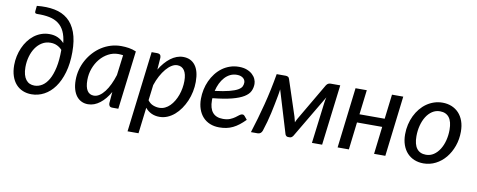

<svg xmlns="http://www.w3.org/2000/svg" viewBox="-72 -1070 3946 1587"><g transform="rotate(10 1901.0 -277.0)"><path d="M128.5 -720.5Q211 -729 276.8 -716.2Q342.5 -703.5 388.5 -665Q434.5 -626.5 459.2 -560Q484 -493.5 484 -394.5Q484 -298 462.2 -223.2Q440.5 -148.5 403.2 -97.2Q366 -46 316.2 -19.5Q266.5 7 211 7Q171 7 137.8 -6.8Q104.5 -20.5 80.2 -47.5Q56 -74.5 42.5 -114.5Q29 -154.5 29 -206.5Q29 -244.5 37 -281.8Q45 -319 59.8 -352.8Q74.5 -386.5 95.8 -415Q117 -443.5 144 -464.5Q171 -485.5 203.5 -497.2Q236 -509 273 -509Q312.5 -509 342.8 -495.2Q373 -481.5 397 -455.5Q391 -513 372.5 -552Q354 -591 322.2 -614.5Q290.5 -638 245.8 -647.2Q201 -656.5 142.5 -655Q130 -655 126.2 -660.5Q122.5 -666 124 -677ZM222.5 -68Q256.5 -68 287 -87Q317.5 -106 340.8 -146.2Q364 -186.5 377.5 -248.5Q391 -310.5 391 -396H392Q375 -415.5 350 -427.8Q325 -440 293.5 -440Q254.5 -440 223 -420.8Q191.5 -401.5 169.5 -369.2Q147.5 -337 135.5 -294.5Q123.5 -252 123.5 -205.5Q123.5 -170 130.8 -144Q138 -118 151.2 -101Q164.5 -84 182.5 -76Q200.5 -68 222.5 -68Z M939.5 0H890.5Q871.5 0 865 -9.5Q858.5 -19 858.5 -32.5L866.5 -128Q849 -97 828.5 -72.2Q808 -47.5 785 -29.8Q762 -12 737 -2.5Q712 7 685 7Q655 7 630.5 -4.8Q606 -16.5 588.2 -39.2Q570.5 -62 560.8 -95.5Q551 -129 551 -172.5Q551 -217.5 562.2 -260.2Q573.5 -303 594.5 -341Q615.5 -379 644.8 -411Q674 -443 709.8 -466Q745.5 -489 787 -501.8Q828.5 -514.5 874 -514.5Q907 -514.5 938.5 -509.5Q970 -504.5 1000 -491.5ZM721 -71.5Q745 -71.5 767.8 -86.8Q790.5 -102 811 -128.8Q831.5 -155.5 849 -192.2Q866.5 -229 880 -272.5L901.5 -442.5Q881 -445.5 861.5 -445.5Q817 -445.5 777.8 -424.5Q738.5 -403.5 709.2 -368.2Q680 -333 663 -286.8Q646 -240.5 646 -189.5Q646 -130.5 665 -101Q684 -71.5 721 -71.5Z M1047 170.5 1129.5 -508.5H1176.5Q1208.5 -508.5 1208.5 -476L1201 -374.5Q1220 -406.5 1242.2 -432.2Q1264.5 -458 1289 -476.5Q1313.5 -495 1340 -505Q1366.5 -515 1394 -515Q1459 -515 1495.2 -468.2Q1531.5 -421.5 1531.5 -329.5Q1531.5 -288 1523 -246.8Q1514.5 -205.5 1498.5 -168.2Q1482.5 -131 1460.2 -99Q1438 -67 1410.5 -43.2Q1383 -19.5 1351.2 -6.2Q1319.5 7 1284.5 7Q1247.5 7 1217.2 -7.2Q1187 -21.5 1165.5 -48L1139 170.5ZM1358 -439Q1334.5 -439 1310.8 -424.2Q1287 -409.5 1264.8 -383.2Q1242.5 -357 1223 -321Q1203.5 -285 1189.5 -242.5L1173.5 -112.5Q1192.5 -87 1218.2 -76.8Q1244 -66.5 1270.5 -66.5Q1296 -66.5 1318.2 -77Q1340.5 -87.5 1359 -106Q1377.5 -124.5 1392.2 -149.2Q1407 -174 1417 -202Q1427 -230 1432.2 -260.2Q1437.5 -290.5 1437.5 -320Q1437.5 -379 1416.8 -409Q1396 -439 1358 -439Z M2012.5 -397Q2012.5 -364 1999 -336Q1985.5 -308 1949.5 -285.8Q1913.5 -263.5 1850.8 -247.2Q1788 -231 1690 -221Q1689.5 -216 1689.5 -211.2Q1689.5 -206.5 1689.5 -202Q1689.5 -136 1718.2 -101.8Q1747 -67.5 1805 -67.5Q1840.5 -67.5 1864.5 -77.5Q1888.5 -87.5 1905.2 -99.8Q1922 -112 1934.5 -122Q1947 -132 1959.5 -132Q1969.5 -132 1977 -123L2001 -94Q1975 -67.5 1950.5 -48.5Q1926 -29.5 1900.2 -17Q1874.5 -4.5 1846.8 1.2Q1819 7 1786.5 7Q1743 7 1708 -7.5Q1673 -22 1648.5 -49Q1624 -76 1610.8 -114.2Q1597.5 -152.5 1597.5 -199.5Q1597.5 -239 1605.8 -277.8Q1614 -316.5 1630 -351.5Q1646 -386.5 1669 -416.2Q1692 -446 1721.5 -468Q1751 -490 1786.5 -502.2Q1822 -514.5 1862.5 -514.5Q1901 -514.5 1929.2 -503.5Q1957.5 -492.5 1976 -475.2Q1994.5 -458 2003.5 -437.2Q2012.5 -416.5 2012.5 -397ZM1857 -446.5Q1826.5 -446.5 1801 -434Q1775.5 -421.5 1755.5 -399.5Q1735.5 -377.5 1721 -347.8Q1706.5 -318 1698.5 -283.5Q1773 -293 1818.2 -304.8Q1863.5 -316.5 1887.8 -330.5Q1912 -344.5 1919.8 -360.2Q1927.5 -376 1927.5 -393.5Q1927.5 -402.5 1923.8 -411.8Q1920 -421 1911.5 -428.8Q1903 -436.5 1889.8 -441.5Q1876.5 -446.5 1857 -446.5Z M2384.5 -189Q2392 -164.5 2396.5 -143Q2402.5 -159 2412.5 -176.5L2595 -488Q2603.5 -501 2613 -505Q2622.5 -509 2632.5 -509H2712.5L2650 0H2564.5L2607.5 -344Q2608.5 -354 2611 -366.5Q2613.5 -379 2616.5 -391L2403.5 -31Q2398 -23 2391 -18.2Q2384 -13.5 2375 -13.5H2361.5Q2353 -13.5 2347 -18.2Q2341 -23 2337.5 -31L2229 -390Q2227 -376 2225 -361Q2223 -346 2220.5 -334.5Q2213 -295.5 2205.8 -258.5Q2198.5 -221.5 2190.2 -184.2Q2182 -147 2171.5 -108.8Q2161 -70.5 2147.5 -29.5Q2143 -16 2133.2 -8Q2123.5 0 2109 0H2052.5Q2090.5 -119 2123 -245Q2155.5 -371 2179 -509H2253.5Q2263.5 -509 2272.8 -505Q2282 -501 2286 -488L2384.5 -189Z M3241.5 -507.5 3180.5 0H3086L3113.5 -231H2902L2874.5 0H2780L2841 -507.5H2935.5L2910.5 -301H3122L3147 -507.5Z M3509 -67Q3545 -67 3574 -86.5Q3603 -106 3623.5 -138.8Q3644 -171.5 3655 -214.2Q3666 -257 3666 -303.5Q3666 -372.5 3639.5 -406.8Q3613 -441 3562.5 -441Q3526.5 -441 3497.5 -421.8Q3468.5 -402.5 3448 -369.8Q3427.5 -337 3416.5 -294.2Q3405.5 -251.5 3405.5 -204.5Q3405.5 -136 3431.8 -101.5Q3458 -67 3509 -67ZM3500.5 7Q3459 7 3424 -7.2Q3389 -21.5 3363.8 -48.5Q3338.5 -75.5 3324.5 -114.8Q3310.5 -154 3310.5 -204Q3310.5 -247 3319.8 -286.8Q3329 -326.5 3345.8 -361Q3362.5 -395.5 3386 -424Q3409.5 -452.5 3438.5 -472.8Q3467.5 -493 3501 -504Q3534.5 -515 3571 -515Q3612.5 -515 3647.5 -500.8Q3682.5 -486.5 3707.8 -459.5Q3733 -432.5 3747 -393.5Q3761 -354.5 3761 -304.5Q3761 -240.5 3740.8 -183.8Q3720.5 -127 3685.5 -84.5Q3650.5 -42 3602.8 -17.5Q3555 7 3500.5 7Z"/></g></svg>

Font: Lato Medium
Style: Italic
Weight: 500
Italic angle: -7°
Designer: Lukasz Dziedzic
Foundry: tyPoland Lukasz Dziedzic
Version: Version 2.006; 2014-01-15